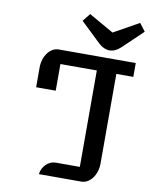

<svg xmlns="http://www.w3.org/2000/svg" viewBox="-103 -1051 880 1126"><g transform="rotate(10 337.0 -488.5)"><path d="M208 0H460.9C511.2 0 553.2 -55.7 553.2 -123.5V-657.7H654.3V-740.2H195.8C145.5 -740.2 103.5 -685.5 103.5 -616.2V-499H220.2V-657.7H437V-83.5H293.5C250.5 -83.5 212.9 -45.9 208 0ZM488.8 -786.6C511.7 -786.6 534.2 -796.4 557.6 -818.8L674.3 -930.2C662.1 -947.3 651.9 -958.5 639.2 -976.6C589.4 -949.2 537.6 -918.9 488.8 -892.6L341.3 -976.6C327.1 -958.5 318.8 -949.2 304.2 -930.2L420.9 -818.8C444.3 -795.9 468.8 -786.6 488.8 -786.6Z"/></g></svg>

Font: Atomic Age
Style: Regular
Weight: 400
Designer: James Grieshaber
Foundry: James Grieshaber
Version: Version 1.002